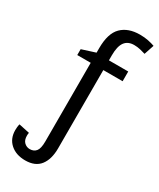

<svg xmlns="http://www.w3.org/2000/svg" viewBox="-261 -842 965 1162"><g transform="rotate(30 222.0 -261.5)"><path d="M130 242Q66 242 26.5 207Q-13 172 -13 113Q-13 103 -12 92Q-11 81 -8 70L67 86Q66 90 65.5 95.5Q65 101 65 107Q65 138 81.5 153.5Q98 169 120 169Q148 169 163.5 150Q179 131 179 82V-468H85V-509L179 -539V-570Q179 -674 225 -719.5Q271 -765 353 -765Q385 -765 411.5 -759.5Q438 -754 457 -747L434 -678Q418 -683 397 -688Q376 -693 354 -693Q310 -693 288.5 -663.5Q267 -634 267 -571V-536H402V-468H267V79Q267 155 233.5 198.5Q200 242 130 242Z"/></g></svg>

Font: TSCustom
Style: Regular
Weight: 400
Designer: Monotype Design Team
Foundry: Monotype Imaging Inc.
Version: Version 2.004; ttfautohint (v1.8.3) -l 8 -r 50 -G 200 -x 14 